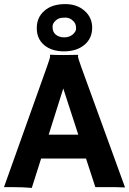

<svg xmlns="http://www.w3.org/2000/svg" viewBox="-25 -920 635 944"><path d="M131.3 3.9Q89.4 0 33.2 0H-5.4L207 -595.2Q221.2 -635.3 221.2 -641.8Q221.2 -648.4 220.7 -649.9L221.2 -650.9Q252.9 -649.4 288.6 -649.4Q317.9 -649.4 358.9 -650.4L359.4 -649.4Q358.4 -647.5 358.4 -644Q358.4 -634.8 373 -594.7L589.8 1.5Q580.1 1 566.9 1Q566.9 1 541.5 0Q529.3 0 519.5 0H443.8L397.9 -140.6H177.2ZM359.9 -257.8 286.1 -484.9 214.4 -257.8ZM289.1 -667.5Q259.3 -667.5 234.9 -675.3Q210.4 -683.1 192.9 -697.8Q155.8 -728.5 155.8 -781.7Q155.8 -834 192.4 -866.2Q229.5 -899.9 295.9 -899.9Q354.5 -899.9 391.6 -866.2Q428.2 -833.5 428.2 -784.2Q428.2 -730.5 389.2 -698.7Q351.1 -667.5 289.1 -667.5ZM332 -750Q349.1 -764.6 349.1 -779.1Q349.1 -793.5 345.5 -802Q341.8 -810.5 334.5 -817.4Q317.9 -833.5 296.6 -833.5Q275.4 -833.5 264.6 -829.1Q253.9 -824.7 247.1 -817.4Q233.4 -804.2 233.4 -789.6Q233.4 -774.9 237.1 -766.1Q240.7 -757.3 248 -750.7Q255.4 -744.1 266.6 -740.2Q277.8 -736.3 290.8 -736.3Q303.7 -736.3 314 -740Q324.2 -743.7 332 -750Z"/></svg>

Font: HammersmithOne
Style: Regular
Weight: 400
Designer: Nicole Fally
Foundry: Nicole Fally
Version: Version 1.003